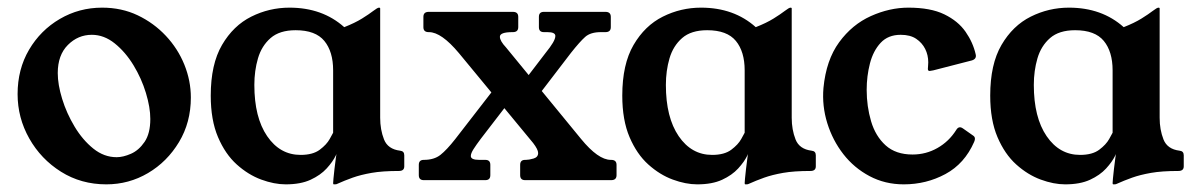

<svg xmlns="http://www.w3.org/2000/svg" viewBox="-20 -471 3128 502"><path d="M258 11Q192 11 139.5 -22Q87 -55 56.5 -109Q26 -163 26 -225Q26 -290 56 -341Q86 -392 136.5 -421.5Q187 -451 247 -451Q298 -451 340 -431Q382 -411 413.5 -377.5Q445 -344 462 -302Q479 -260 479 -216Q479 -151 448 -99.5Q417 -48 367 -18.5Q317 11 258 11ZM285 -60Q302 -60 322.5 -69Q343 -78 358 -100Q373 -122 373 -160Q373 -190 361.5 -228Q350 -266 329 -300.5Q308 -335 280 -357.5Q252 -380 220 -380Q184 -380 157.5 -353.5Q131 -327 131 -280Q131 -250 142.5 -212.5Q154 -175 175 -140Q196 -105 224 -82.5Q252 -60 285 -60Z M851 -287Q851 -336 828 -364Q805 -392 753 -392Q711 -392 687.5 -371.5Q664 -351 654.5 -318.5Q645 -286 645 -249Q645 -164 678.5 -115Q712 -66 766 -66Q798 -66 816 -79.5Q834 -93 842 -107.5Q850 -122 851 -124ZM974 -163Q974 -132 984 -106.5Q994 -81 1026 -77Q1037 -76 1037 -65V-36Q1037 -24 1023 -24Q980 -24 951.5 -19Q923 -14 902 -6.5Q881 1 861 10Q860 11 855 11H853Q851 11 851 8Q851 2 854.5 -29Q858 -60 863 -90H868Q866 -81 858 -64.5Q850 -48 834 -30.5Q818 -13 792 -1Q766 11 727 11Q697 11 663 -1.5Q629 -14 599 -41Q569 -68 550 -112.5Q531 -157 531 -221Q531 -303 560.5 -353.5Q590 -404 637 -427.5Q684 -451 737 -451Q823 -451 880 -400Q908 -411 926.5 -422.5Q945 -434 956 -442.5Q967 -451 971 -451Q974 -451 974 -449Z M1354 -264 1406 -332Q1419 -348 1425.5 -359Q1432 -370 1432 -377Q1432 -387 1411 -387H1402Q1389 -387 1389 -400V-427Q1389 -440 1402 -440H1563Q1577 -440 1577 -427V-400Q1577 -387 1563 -387H1551Q1524 -387 1510 -374.5Q1496 -362 1473 -333L1388 -222ZM1307 -199 1237 -108Q1225 -92 1218 -81Q1211 -70 1211 -63Q1211 -53 1233 -53H1249Q1262 -53 1262 -40V-13Q1262 0 1249 0H1088Q1075 0 1075 -13V-40Q1075 -53 1088 -53Q1115 -53 1131.5 -66Q1148 -79 1170 -107L1273 -240ZM1499 -108Q1544 -53 1577 -53H1578Q1592 -53 1592 -40V-13Q1592 0 1578 0H1353Q1340 0 1340 -13V-40Q1340 -53 1353 -53H1355Q1363 -53 1375 -56.5Q1387 -60 1387 -71Q1387 -80 1374 -97L1180 -332Q1134 -387 1101.7 -387H1100.7Q1087 -387 1087 -400V-427Q1087 -440 1101 -440H1321Q1335 -440 1335 -427V-400Q1335 -387 1321 -387H1320Q1287 -387 1287 -375Q1287 -364 1303 -347Z M1927 -287Q1927 -336 1904 -364Q1881 -392 1829 -392Q1787 -392 1763.5 -371.5Q1740 -351 1730.5 -318.5Q1721 -286 1721 -249Q1721 -164 1754.5 -115Q1788 -66 1842 -66Q1874 -66 1892 -79.5Q1910 -93 1918 -107.5Q1926 -122 1927 -124ZM2050 -163Q2050 -132 2060 -106.5Q2070 -81 2102 -77Q2113 -76 2113 -65V-36Q2113 -24 2099 -24Q2056 -24 2027.5 -19Q1999 -14 1978 -6.5Q1957 1 1937 10Q1936 11 1931 11H1929Q1927 11 1927 8Q1927 2 1930.5 -29Q1934 -60 1939 -90H1944Q1942 -81 1934 -64.5Q1926 -48 1910 -30.5Q1894 -13 1868 -1Q1842 11 1803 11Q1773 11 1739 -1.5Q1705 -14 1675 -41Q1645 -68 1626 -112.5Q1607 -157 1607 -221Q1607 -303 1636.5 -353.5Q1666 -404 1713 -427.5Q1760 -451 1813 -451Q1899 -451 1956 -400Q1984 -411 2002.5 -422.5Q2021 -434 2032 -442.5Q2043 -451 2047 -451Q2050 -451 2050 -449Z M2343 11Q2294 11 2253.5 -10.5Q2213 -32 2185 -68Q2157 -104 2143 -149Q2129 -194 2133 -241Q2140 -314 2174 -360.5Q2208 -407 2257 -429Q2306 -451 2355 -451Q2413 -451 2449 -433.5Q2485 -416 2504.5 -388Q2524 -360 2531 -329Q2534 -317 2521 -313L2420 -287Q2416 -286 2411 -285.5Q2406 -285 2406 -291Q2406 -295 2406.5 -298.5Q2407 -302 2407 -308Q2407 -327 2399 -343Q2391 -359 2375.5 -369.5Q2360 -380 2335 -380Q2302 -380 2282.5 -359Q2263 -338 2254.5 -305Q2246 -272 2246 -236Q2246 -193 2257.5 -154Q2269 -115 2295.5 -91Q2322 -67 2366 -67Q2401 -67 2431 -84Q2461 -101 2480 -131Q2487 -143 2498 -135L2525 -116Q2532 -111 2527 -100Q2502 -43 2452 -16Q2402 11 2343 11Z M2889 -287Q2889 -336 2866 -364Q2843 -392 2791 -392Q2749 -392 2725.5 -371.5Q2702 -351 2692.5 -318.5Q2683 -286 2683 -249Q2683 -164 2716.5 -115Q2750 -66 2804 -66Q2836 -66 2854 -79.5Q2872 -93 2880 -107.5Q2888 -122 2889 -124ZM3012 -163Q3012 -132 3022 -106.5Q3032 -81 3064 -77Q3075 -76 3075 -65V-36Q3075 -24 3061 -24Q3018 -24 2989.5 -19Q2961 -14 2940 -6.5Q2919 1 2899 10Q2898 11 2893 11H2891Q2889 11 2889 8Q2889 2 2892.5 -29Q2896 -60 2901 -90H2906Q2904 -81 2896 -64.5Q2888 -48 2872 -30.5Q2856 -13 2830 -1Q2804 11 2765 11Q2735 11 2701 -1.5Q2667 -14 2637 -41Q2607 -68 2588 -112.5Q2569 -157 2569 -221Q2569 -303 2598.5 -353.5Q2628 -404 2675 -427.5Q2722 -451 2775 -451Q2861 -451 2918 -400Q2946 -411 2964.5 -422.5Q2983 -434 2994 -442.5Q3005 -451 3009 -451Q3012 -451 3012 -449Z"/></svg>

Font: Young Serif Light
Style: Regular
Weight: 300
Designer: Bastien Sozeau
Foundry: NBR — Bastien Sozeau
Version: Version 5.001